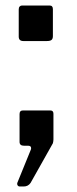

<svg xmlns="http://www.w3.org/2000/svg" viewBox="-20 -529 278 697"><path d="M48 -396V-495Q48 -502 51.5 -505.5Q55 -509 60 -509H160Q172 -509 172 -496V-398Q172 -388 167 -384Q162 -380 150 -380H65Q48 -380 48 -396ZM44 132 90 19Q93 13 93 9Q93 0 82 0H67Q51 0 51 -14V-115Q51 -128 63 -128H163Q174 -128 174 -116V-23Q174 -17 172 -9L91 135Q82 148 66 148H52Q46 148 43.5 143Q41 138 44 132Z"/></svg>

Font: Libre Franklin Medium
Style: Regular
Weight: 500
Designer: Pablo Impallari, Rodrigo Fuenzalida
Foundry: Impallari Type
Version: Version 1.002; ttfautohint (v1.5)